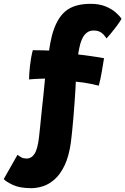

<svg xmlns="http://www.w3.org/2000/svg" viewBox="-96 -733 656 1004"><path d="M378 -713Q422.5 -713 455.2 -699.8Q488 -686.5 509 -668Q530 -649.5 539.5 -634.5Q529 -616.5 513.5 -595.8Q498 -575 483.5 -557.8Q469 -540.5 461 -532Q452.5 -545 443.5 -554.2Q434.5 -563.5 422.5 -568.5Q410.5 -573.5 393.5 -573.5Q374.5 -573.5 360.8 -564Q347 -554.5 338.2 -539Q329.5 -523.5 324 -504.5Q321.5 -495.5 317.5 -476.5Q313.5 -457.5 313 -448Q322.5 -447 341.8 -444.8Q361 -442.5 382.5 -439.2Q404 -436 422.2 -433.2Q440.5 -430.5 448 -428.5Q443.5 -399.5 436.2 -357.5Q429 -315.5 420.5 -285Q413.5 -287 378.8 -294.5Q344 -302 300.5 -306Q300 -291 298.2 -261.5Q296.5 -232 293.8 -194.5Q291 -157 287.8 -118Q284.5 -79 281 -44.5Q277.5 -10 274.5 13Q264 86 241.5 132.5Q219 179 189.5 205Q160 231 128.2 241Q96.5 251 67.5 251Q8 251 -28 234.2Q-64 217.5 -76.5 203.5L-4.5 76.5Q6.5 85 16.8 90.5Q27 96 43 96Q68.5 96 84.8 71Q101 46 108 -16Q110.5 -35 114 -71.5Q117.5 -108 122.2 -153.2Q127 -198.5 131.8 -243Q136.5 -287.5 139.5 -322Q128.5 -322 111.2 -321.2Q94 -320.5 78.2 -319.5Q62.5 -318.5 56 -317.5Q56 -345 60.8 -388.8Q65.5 -432.5 75.5 -470.5Q86.5 -470.5 99.5 -470.2Q112.5 -470 124.8 -469.8Q137 -469.5 146.8 -469.2Q156.5 -469 160.5 -468.5Q163.5 -489 167.2 -509.2Q171 -529.5 176 -548.5Q199 -634 245.2 -673.5Q291.5 -713 378 -713Z"/></svg>

Font: Grandstander Thin ExtraBold
Style: Regular
Weight: 800
Version: Version 1.200